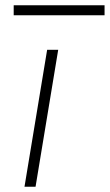

<svg xmlns="http://www.w3.org/2000/svg" viewBox="-20 -709 417 729"><path d="M73 0 159 -520H201L115 0ZM32 -651V-689H377V-651Z"/></svg>

Font: Iosevka Aile Extralight
Style: Italic
Weight: 200
Italic angle: -9°
Designer: Belleve Invis
Foundry: Belleve Invis
Version: Version 31.1.0; ttfautohint (v1.8.4)